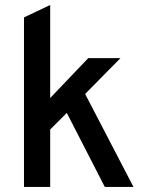

<svg xmlns="http://www.w3.org/2000/svg" viewBox="-20 -742 590 762"><path d="M75.2 0V-672.9L179.2 -722.2V-353L330.1 -511.2H458L317.9 -369.1L509.8 0H396L245.1 -293.9L179.2 -228V0Z"/></svg>

Font: Overpass
Style: Regular
Weight: 400
Designer: Delve Withrington
Foundry: Delve Fonts
Version: Version 1.001